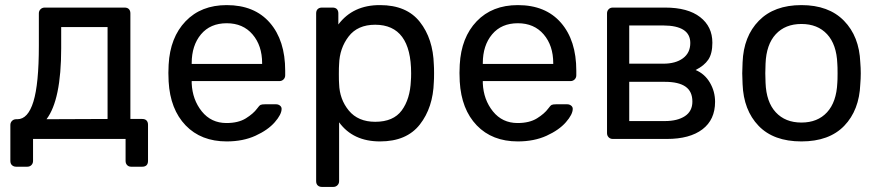

<svg xmlns="http://www.w3.org/2000/svg" viewBox="-20 -550 3478 760"><path d="M21 -55.2Q21 -64.9 27.6 -71.5Q34.2 -78.1 43.9 -78.1H48.8Q90.8 -78.1 112.3 -147.9Q133.8 -217.8 133.8 -369.1V-497.1Q133.8 -506.8 140.4 -513.4Q147 -520 157.2 -520H473.1Q484.4 -520 490.2 -513.9Q496.1 -507.8 496.1 -497.1V-79.1H543Q554.2 -79.1 560.1 -73Q565.9 -66.9 565.9 -56.2V86.9Q565.9 98.1 560.1 104Q554.2 109.9 543 109.9H499Q489.3 109.9 483.2 103.5Q477.1 97.2 477.1 86.9V0H110.8V86.9Q110.8 96.7 104.5 103.3Q98.1 109.9 87.9 109.9H43.9Q34.2 109.9 27.6 104Q21 98.1 21 86.9ZM164.1 -78.1 405.8 -79.1V-442.9H222.2V-358.9Q222.2 -154.8 164.1 -78.1Z M646.5 -261.2 647.5 -293.9Q653.3 -401.9 714.6 -465.8Q775.9 -529.8 877.4 -529.8Q987.3 -529.8 1048.1 -460Q1108.9 -390.1 1108.9 -270V-252Q1108.9 -242.2 1102.3 -235.6Q1095.7 -229 1085.4 -229H738.8V-220.2Q741.7 -155.3 778.8 -109.1Q815.9 -63 876.5 -63Q923.3 -63 953.1 -81.5Q982.9 -100.1 997.6 -120.1Q1006.3 -132.3 1011.5 -134.8Q1016.6 -137.2 1028.8 -137.2H1072.8Q1081.5 -137.2 1088.1 -132.1Q1094.7 -127 1094.7 -119.1Q1094.7 -97.2 1067.6 -66.2Q1040.5 -35.2 991.2 -12.7Q941.9 9.8 877.4 9.8Q775.9 9.8 714.8 -53.7Q653.8 -117.2 647.5 -227.1ZM738.8 -296.9H1017.6V-299.8Q1017.6 -369.6 979.7 -413.8Q941.9 -458 877.4 -458Q812.5 -458 775.6 -414.1Q738.8 -370.1 738.8 -299.8Z M1231.4 167V-497.1Q1231.4 -508.3 1237.8 -514.2Q1244.1 -520 1254.4 -520H1296.4Q1307.6 -520 1313.5 -513.9Q1319.3 -507.8 1319.3 -497.1V-453.1Q1377.4 -530.3 1484.4 -529.8Q1589.4 -529.8 1641.8 -463.4Q1694.3 -397 1697.3 -293.9Q1698.2 -282.7 1698.2 -259.8Q1698.2 -236.8 1697.3 -226.1Q1694.3 -124 1641.8 -57.1Q1589.4 9.8 1484.4 9.8Q1377.4 9.8 1322.3 -65.9V167Q1322.3 176.8 1315.7 183.3Q1309.1 189.9 1299.3 189.9H1254.4Q1244.1 189.9 1237.8 184.1Q1231.4 178.2 1231.4 167ZM1322.3 -217.8Q1324.2 -156.7 1360.8 -112.3Q1397.5 -67.9 1465.3 -67.9Q1537.1 -67.9 1570.3 -113Q1603.5 -158.2 1606.4 -231Q1607.4 -240.7 1607.4 -259.8Q1607.4 -451.7 1465.3 -452.1Q1395.5 -452.1 1359.9 -405.5Q1324.2 -358.9 1322.3 -295.9Q1321.3 -284.7 1321.3 -256.8Q1321.3 -229 1322.3 -217.8Z M1798.8 -261.2 1799.8 -293.9Q1805.7 -401.9 1866.9 -465.8Q1928.2 -529.8 2029.8 -529.8Q2139.6 -529.8 2200.4 -460Q2261.2 -390.1 2261.2 -270V-252Q2261.2 -242.2 2254.6 -235.6Q2248 -229 2237.8 -229H1891.1V-220.2Q1894 -155.3 1931.2 -109.1Q1968.3 -63 2028.8 -63Q2075.7 -63 2105.5 -81.5Q2135.3 -100.1 2149.9 -120.1Q2158.7 -132.3 2163.8 -134.8Q2168.9 -137.2 2181.2 -137.2H2225.1Q2233.9 -137.2 2240.5 -132.1Q2247.1 -127 2247.1 -119.1Q2247.1 -97.2 2220 -66.2Q2192.9 -35.2 2143.6 -12.7Q2094.2 9.8 2029.8 9.8Q1928.2 9.8 1867.2 -53.7Q1806.2 -117.2 1799.8 -227.1ZM1891.1 -296.9H2169.9V-299.8Q2169.9 -369.6 2132.1 -413.8Q2094.2 -458 2029.8 -458Q1964.8 -458 1928 -414.1Q1891.1 -370.1 1891.1 -299.8Z M2382.8 -22.9V-497.1Q2382.8 -506.8 2389.2 -513.4Q2395.5 -520 2405.8 -520H2612.8Q2702.6 -520 2751.2 -482.4Q2799.8 -444.8 2799.8 -380.9Q2799.8 -337.9 2783.7 -314Q2767.6 -290 2733.4 -272.9Q2769.5 -257.8 2790 -222.9Q2810.5 -188 2810.5 -147Q2810.5 -76.2 2760.5 -38.1Q2710.4 0 2619.6 0H2405.8Q2395.5 0 2389.2 -6.6Q2382.8 -13.2 2382.8 -22.9ZM2470.7 -70.8H2611.8Q2661.6 -70.8 2691.2 -90.3Q2720.7 -109.9 2720.7 -147.9Q2720.7 -188 2693.6 -207Q2666.5 -226.1 2611.8 -226.1H2470.7ZM2470.7 -297.9H2605.5Q2654.3 -297.9 2683.3 -319.3Q2712.4 -340.8 2712.4 -379.9Q2712.4 -448.7 2605.5 -449.2H2470.7Z M2918 -259.8 2919.4 -303.2Q2923.3 -406.2 2983.9 -468Q3044.4 -529.8 3152.3 -529.8Q3260.3 -529.8 3320.8 -467.8Q3381.3 -405.8 3385.3 -303.2Q3387.2 -281.2 3387.2 -259.8Q3387.2 -238.8 3385.3 -216.8Q3381.3 -113.8 3321.8 -52Q3262.2 9.8 3152.3 9.8Q3042 9.8 2982.7 -52Q2923.3 -113.8 2919.4 -216.8ZM3009.3 -259.8 3010.3 -222.2Q3013.2 -146 3050.8 -105.5Q3088.4 -64.9 3152.3 -64.9Q3216.3 -64.9 3253.7 -105.5Q3291 -146 3294.4 -222.2Q3295.4 -231.9 3295.4 -259.8Q3295.4 -287.6 3294.4 -297.9Q3291.5 -374 3253.9 -414.6Q3216.3 -455.1 3152.3 -455.1Q3088.4 -455.1 3050.8 -414.6Q3013.2 -374 3010.3 -297.9Z"/></svg>

Font: Rubik AZ
Style: Regular
Weight: 400
Designer: Hubert and Fischer
Foundry: Hubert & Fischer
Version: Version 2.000